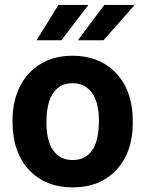

<svg xmlns="http://www.w3.org/2000/svg" viewBox="-20 -770 605 799"><path d="M32.2 0ZM32.2 -269Q32.2 -347.7 62.5 -409.2Q92.8 -470.7 149.7 -504.4Q206.5 -538.1 281.7 -538.1Q388.7 -538.1 456.3 -472.7Q523.9 -407.2 531.7 -294.9L532.7 -258.8Q532.7 -137.2 464.8 -63.7Q397 9.8 282.7 9.8Q168.5 9.8 100.3 -63.5Q32.2 -136.7 32.2 -262.7ZM173.3 -258.8Q173.3 -183.6 201.7 -143.8Q230 -104 282.7 -104Q334 -104 362.8 -143.3Q391.6 -182.6 391.6 -269Q391.6 -342.8 362.8 -383.3Q334 -423.8 281.7 -423.8Q230 -423.8 201.7 -383.5Q173.3 -343.3 173.3 -258.8ZM414.1 -749.5H540.5L410.6 -602.5H304.2ZM223.1 -749.5H347.7L235.8 -602.5H132.3Z"/></svg>

Font: Roboto
Style: Bold
Weight: 700
Designer: Google
Version: Version 2.134; 2016; ttfautohint (v1.6)